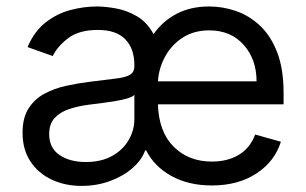

<svg xmlns="http://www.w3.org/2000/svg" viewBox="-20 -573 965 605"><path d="M647.7 11.4Q573.9 11.4 519.9 -18.6Q465.9 -48.7 440.3 -99.4H437.5Q426.8 -68.9 397.5 -43.3Q368.3 -17.8 326.5 -2.5Q284.8 12.8 237.2 12.8Q185.4 12.8 143.1 -6.9Q100.9 -26.6 76 -64.1Q51.1 -101.6 51.1 -154.8Q51.1 -201.7 69.8 -231Q88.4 -260.3 119.1 -277.2Q149.9 -294 187.5 -302.4Q225.1 -310.7 262.8 -315.3Q312.5 -321.7 343.6 -325.3Q374.6 -328.8 389 -337Q403.4 -345.2 403.4 -365.1V-367.9Q403.4 -420.1 374.6 -449.4Q345.9 -478.7 288.4 -478.7Q228.7 -478.7 194.4 -452.4Q160.2 -426.1 146.3 -396.3L66.8 -424.7Q88.1 -474.4 123.8 -502.3Q159.4 -530.2 201.9 -541.4Q244.3 -552.6 285.5 -552.6Q311.4 -552.6 345.2 -546.5Q378.9 -540.5 411 -522Q443.2 -503.6 463.8 -465.6Q492.9 -506.7 536.9 -529.7Q581 -552.6 639.2 -552.6Q681.8 -552.6 723.4 -538.4Q764.9 -524.1 799 -492.4Q833.1 -460.6 853.3 -408.4Q873.6 -356.2 873.6 -279.8V-244.3H477.6Q480.5 -157 527.5 -110.4Q574.6 -63.9 647.7 -63.9Q697.1 -63.9 732.6 -85.2Q768.1 -106.5 784.1 -149.1L865.1 -126.4Q845.9 -64.6 788.4 -26.6Q730.8 11.4 647.7 11.4ZM250 -62.5Q299.7 -62.5 334 -82Q368.3 -101.6 385.8 -132.5Q403.4 -163.4 403.4 -197.4V-274.1Q398.1 -267.8 380.1 -262.6Q362.2 -257.5 339 -253.7Q315.7 -250 293.9 -247.3Q272 -244.7 258.5 -242.9Q225.9 -238.6 197.6 -229.2Q169.4 -219.8 152.2 -201.2Q134.9 -182.5 134.9 -150.6Q134.9 -106.9 167.4 -84.7Q199.9 -62.5 250 -62.5ZM477.6 -316.8H788.4Q788.4 -386 747.9 -431.6Q707.4 -477.3 639.2 -477.3Q591.3 -477.3 556.1 -454.7Q521 -432.2 500.7 -395.6Q480.5 -359 477.6 -316.8Z"/></svg>

Font: Inter Zeller
Style: Regular
Weight: 400
Designer: Rasmus Andersson; Joe Bland
Foundry: zeller
Version: Version 3.015;git-dec3a8cb1